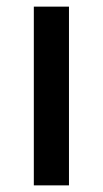

<svg xmlns="http://www.w3.org/2000/svg" viewBox="-20 -559 310 579"><path d="M188 0H82V-539H188Z"/></svg>

Font: Noto Sans Thai Looped Medium
Style: Regular
Weight: 500
Designer: Sasikarn Vongin, Ben Mitchell
Foundry: The Fontpad Ltd
Version: Version 1.001; ttfautohint (v1.8.4.7-5d5b)